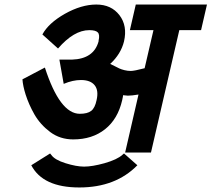

<svg xmlns="http://www.w3.org/2000/svg" viewBox="-20 -653 933 847"><path d="M330 174Q169 174 118 76L201 24L206 30Q221 52 269 67Q317 82 351 82Q387 82 441 67Q497 51 520 30L527 24L586 76Q490 174 330 174ZM466 -371Q473 -368 485.5 -361.5Q498 -355 506.5 -351Q515 -347 529 -343.5Q543 -340 557 -340Q572 -340 618 -352L657 -520H553L579 -633H893L867 -520H771L646 20H532L591 -236Q561 -231 544 -231Q539 -231 523 -233Q523 -229 519 -211Q500 -128 443.5 -83Q387 -38 303 -38Q245 -38 201.5 -70.5Q158 -103 132 -148Q107 -192 93 -236Q81 -274 79 -303L178 -355Q244 -151 332 -151Q366 -151 382.5 -164Q399 -177 406 -211Q416 -254 397.5 -277Q379 -300 337 -300Q301 -300 261 -283L242 -390H297Q394 -393 415 -471V-474Q421 -500 411.5 -510Q402 -520 374 -520Q306 -520 236 -439L167 -501Q194 -551 266 -592Q339 -633 405 -633Q471 -633 507 -586Q543 -539 527 -470Q513 -414 466 -371Z"/></svg>

Font: Miedinger
Style: Bold-Italic
Weight: 700
Italic angle: -13°
Version: Version 001.000